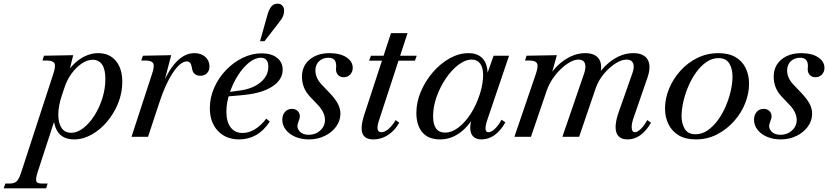

<svg xmlns="http://www.w3.org/2000/svg" viewBox="-157 -744 4504 1044"><path d="M-137 280 -128 254H-104Q-79 254 -66 241.5Q-53 229 -42 194L133 -343Q147 -385 139 -400Q131 -415 95 -415H74L82 -441L241 -444L214 -333L194 -327Q229 -390 277.5 -422.5Q326 -455 377 -455Q438 -455 473 -413Q508 -371 508 -299Q508 -240 486 -184.5Q464 -129 426.5 -84Q389 -39 342 -12.5Q295 14 246 14Q180 14 153 -34Q126 -82 138 -156L152 -128L47 194Q36 230 40.5 242Q45 254 71 254H102L94 280ZM231 -22Q263 -22 296 -47.5Q329 -73 356 -115Q383 -157 399.5 -209.5Q416 -262 416 -315Q416 -366 398.5 -392.5Q381 -419 347 -419Q318 -419 288 -399Q258 -379 232.5 -344.5Q207 -310 193 -266L178 -221Q160 -166 160 -120.5Q160 -75 177.5 -48.5Q195 -22 231 -22Z M558 0 670 -343Q684 -384 676 -399.5Q668 -415 632 -415H611L620 -441L774 -444L727 -265L717 -261Q754 -356 800 -405.5Q846 -455 900 -455Q936 -455 958.5 -435.5Q981 -416 982 -385Q983 -362 969.5 -347Q956 -332 932 -332Q913 -332 901 -342.5Q889 -353 886 -378Q883 -395 876.5 -402.5Q870 -410 859 -410Q824 -410 783 -348.5Q742 -287 708 -182L648 0Z M1144 14Q1071 14 1027.5 -32.5Q984 -79 984 -156Q984 -213 1007.5 -266.5Q1031 -320 1071 -362Q1111 -404 1161.5 -429Q1212 -454 1266 -454Q1318 -454 1349 -430Q1380 -406 1380 -365Q1380 -311 1325 -274.5Q1270 -238 1173 -228L1073 -219L1076 -242L1149 -252Q1219 -262 1260.5 -297Q1302 -332 1302 -381Q1302 -430 1261 -430Q1230 -430 1197 -403.5Q1164 -377 1136.5 -333.5Q1109 -290 1091.5 -238Q1074 -186 1074 -137Q1074 -82 1097 -51.5Q1120 -21 1162 -21Q1196 -21 1229 -41Q1262 -61 1291 -99L1310 -83Q1278 -34 1236 -10Q1194 14 1144 14ZM1257 -520 1298 -666Q1306 -693 1318.5 -708.5Q1331 -724 1353 -724Q1369 -724 1378.5 -713Q1388 -702 1388 -686Q1388 -674 1383 -659Q1378 -644 1358 -619L1281 -520Z M1523 14Q1482 14 1449 0Q1416 -14 1397 -38.5Q1378 -63 1378 -93Q1378 -119 1392.5 -135.5Q1407 -152 1430 -152Q1455 -152 1467 -134Q1479 -116 1469 -91L1464 -77Q1454 -51 1471 -31Q1488 -11 1522 -11Q1559 -11 1584.5 -34.5Q1610 -58 1610 -92Q1610 -134 1569 -176L1529 -218Q1485 -264 1485 -327Q1485 -385 1526.5 -420Q1568 -455 1636 -455Q1692 -455 1726.5 -432.5Q1761 -410 1761 -375Q1761 -353 1747 -338.5Q1733 -324 1712 -324Q1693 -324 1681.5 -336Q1670 -348 1670 -367L1671 -386Q1671 -430 1629 -430Q1598 -430 1578 -411Q1558 -392 1558 -361Q1558 -319 1594 -282L1637 -237Q1667 -205 1680.5 -179Q1694 -153 1694 -126Q1694 -88 1671 -56Q1648 -24 1609 -5Q1570 14 1523 14Z M1874 14Q1826 14 1814 -18.5Q1802 -51 1822 -115L1969 -564H2059L1903 -87Q1883 -25 1917 -25Q1935 -25 1955.5 -42.5Q1976 -60 1994 -91L2014 -77Q1990 -34 1953 -10Q1916 14 1874 14ZM1850 -414 1860 -441H1947L1937 -414ZM1981 -414 1992 -441H2109L2099 -414Z M2236 14Q2172 14 2139.5 -24.5Q2107 -63 2107 -130Q2107 -189 2131.5 -246.5Q2156 -304 2197 -351.5Q2238 -399 2288.5 -427Q2339 -455 2390 -455Q2447 -455 2473.5 -418.5Q2500 -382 2493 -313L2481 -311L2527 -441H2611L2492 -90Q2471 -25 2499 -25Q2515 -25 2534.5 -44Q2554 -63 2570 -93L2591 -79Q2566 -34 2533 -10Q2500 14 2462 14Q2416 14 2404 -22Q2392 -58 2416 -124L2421 -111Q2385 -50 2338 -18Q2291 14 2236 14ZM2263 -23Q2299 -23 2335 -50Q2371 -77 2402 -124.5Q2433 -172 2453 -235Q2462 -264 2466 -289.5Q2470 -315 2470 -336Q2470 -376 2454 -398Q2438 -420 2408 -420Q2373 -420 2335.5 -391.5Q2298 -363 2267 -317Q2236 -271 2217 -217.5Q2198 -164 2198 -112Q2198 -23 2263 -23Z M3256 14Q3207 14 3194.5 -24Q3182 -62 3207 -134L3282 -347Q3294 -381 3285.5 -400.5Q3277 -420 3250 -420Q3222 -420 3188 -398Q3154 -376 3125 -340.5Q3096 -305 3082 -264L2992 0H2901L3020 -347Q3031 -381 3023 -400.5Q3015 -420 2989 -420Q2967 -420 2942 -406Q2917 -392 2891.5 -367.5Q2866 -343 2846 -312.5Q2826 -282 2815 -249L2730 0H2640L2757 -343Q2771 -384 2763 -399.5Q2755 -415 2719 -415H2698L2706 -441L2871 -444L2835 -315L2829 -330Q2868 -390 2920 -422.5Q2972 -455 3025 -455Q3082 -455 3102 -420Q3122 -385 3101 -324L3086 -328Q3131 -391 3181.5 -423Q3232 -455 3287 -455Q3344 -455 3364.5 -420Q3385 -385 3364 -323L3288 -103Q3276 -69 3278 -47Q3280 -25 3295 -25Q3309 -25 3328 -43.5Q3347 -62 3362 -91L3383 -77Q3330 14 3256 14Z M3627 14Q3570 14 3533 -8.5Q3496 -31 3477.5 -69Q3459 -107 3459 -154Q3459 -208 3481 -261.5Q3503 -315 3542.5 -359Q3582 -403 3635 -429Q3688 -455 3749 -455Q3806 -455 3843 -433Q3880 -411 3898 -373Q3916 -335 3916 -289Q3916 -235 3894.5 -181.5Q3873 -128 3833.5 -84Q3794 -40 3741.5 -13Q3689 14 3627 14ZM3625 -14Q3660 -14 3690.5 -35Q3721 -56 3746 -90Q3771 -124 3789 -166Q3807 -208 3816.5 -250Q3826 -292 3826 -328Q3826 -370 3808.5 -399Q3791 -428 3750 -428Q3715 -428 3684.5 -407Q3654 -386 3629 -351.5Q3604 -317 3586 -275Q3568 -233 3558.5 -190.5Q3549 -148 3549 -113Q3549 -72 3566.5 -43Q3584 -14 3625 -14Z M4088 14Q4047 14 4014 0Q3981 -14 3962 -38.5Q3943 -63 3943 -93Q3943 -119 3957.5 -135.5Q3972 -152 3995 -152Q4020 -152 4032 -134Q4044 -116 4034 -91L4029 -77Q4019 -51 4036 -31Q4053 -11 4087 -11Q4124 -11 4149.5 -34.5Q4175 -58 4175 -92Q4175 -134 4134 -176L4094 -218Q4050 -264 4050 -327Q4050 -385 4091.5 -420Q4133 -455 4201 -455Q4257 -455 4291.5 -432.5Q4326 -410 4326 -375Q4326 -353 4312 -338.5Q4298 -324 4277 -324Q4258 -324 4246.5 -336Q4235 -348 4235 -367L4236 -386Q4236 -430 4194 -430Q4163 -430 4143 -411Q4123 -392 4123 -361Q4123 -319 4159 -282L4202 -237Q4232 -205 4245.5 -179Q4259 -153 4259 -126Q4259 -88 4236 -56Q4213 -24 4174 -5Q4135 14 4088 14Z"/></svg>

Font: Baskervville Medium
Style: Italic
Weight: 500
Italic angle: -18°
Version: Version 1.100